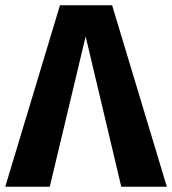

<svg xmlns="http://www.w3.org/2000/svg" viewBox="-33 -713 657 733"><path d="M604 0H430L294 -574L157 0H-13L196 -693H395Z"/></svg>

Font: FiraGOUPP
Style: Bold
Weight: 700
Designer: bBox Type
Foundry: bBox Type GmbH
Version: Version 1.001